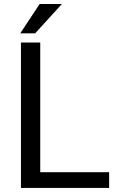

<svg xmlns="http://www.w3.org/2000/svg" viewBox="-20 -919 579 939"><path d="M513.7 -76.7V0H82.5V-710.9H176.8V-76.7ZM79.1 -755.9 173.8 -899.4H282.7L151.9 -755.9Z"/></svg>

Font: Vazirmatn UI
Style: Regular
Weight: 400
Designer: Saber Rastikerdar
Foundry: Saber Rastikerdar
Version: Version 33.003